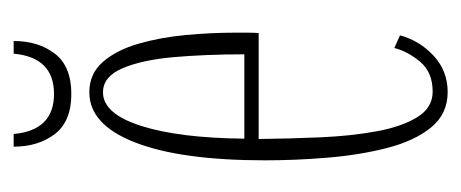

<svg xmlns="http://www.w3.org/2000/svg" viewBox="-222 -458 691 288"><g transform="rotate(-90 124.0 -314.5)"><path d="M129.5 11Q96.5 11 76.2 -14Q56 -39 45.5 -80Q35 -121 31 -169Q27 -217 27 -262.5Q27 -389 53.8 -457.8Q80.5 -526.5 129 -526.5Q157 -526.5 174.8 -506Q192.5 -485.5 202 -452.5Q211.5 -419.5 215 -381.5Q218.5 -343.5 218.5 -308Q218.5 -299 218.5 -290.2Q218.5 -281.5 218 -272.5H59Q59.5 -226.5 61.5 -180.2Q63.5 -134 70.5 -95.8Q77.5 -57.5 91.8 -34.5Q106 -11.5 130 -11.5Q159 -11.5 174.8 -30.2Q190.5 -49 195.5 -69L214.5 -60.5Q206.5 -31 183.8 -10Q161 11 129.5 11ZM129 -506Q97 -506 78.8 -449.2Q60.5 -392.5 59.5 -294H186Q186 -351.5 181.8 -399.8Q177.5 -448 165 -477Q152.5 -506 129 -506ZM126.5 -553.5Q85.5 -553.5 66.5 -578.2Q47.5 -603 47.5 -640H66.5Q72 -579.5 126.5 -579.5Q181.5 -579.5 187 -640H206Q206 -603 187 -578.2Q168 -553.5 126.5 -553.5Z"/></g></svg>

Font: Imbue 50pt Thin
Style: Regular
Weight: 100
Designer: Tyler Finck
Foundry: Etcetera Type Company
Version: Version 1.102; ttfautohint (v1.8.3)